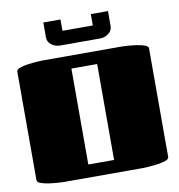

<svg xmlns="http://www.w3.org/2000/svg" viewBox="-92 -950 966 1035"><g transform="rotate(-10 390.5 -433.0)"><path d="M606 0H175Q166 0 143 -1.5Q120 -3 94 -6.5Q68 -10 49 -17Q30 -24 30 -35V-630Q30 -641 49 -648Q68 -655 94 -658.5Q120 -662 143 -663.5Q166 -665 175 -665H606Q615 -665 638 -663.5Q661 -662 687 -658.5Q713 -655 732 -648Q751 -641 751 -630V-35Q751 -24 732 -17Q713 -10 687 -6.5Q661 -3 638 -1.5Q615 0 606 0ZM320 -70H461V-595H320ZM214 -866H308V-804H474V-866H568V-786Q568 -759 547 -743.5Q526 -728 501 -728H281Q256 -728 235 -743.5Q214 -759 214 -786Z"/></g></svg>

Font: Gajraj One
Style: Regular
Weight: 400
Designer: Saurabh Sharma
Foundry: Saurabh Sharma
Version: Version 1.000